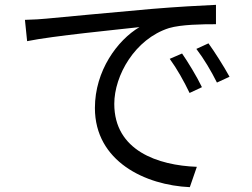

<svg xmlns="http://www.w3.org/2000/svg" viewBox="-20 -740 1040 793"><path d="M732 -519 681 -497C711 -456 740 -404 763 -356L814 -380C793 -424 755 -486 732 -519ZM841 -561 791 -538C823 -496 852 -447 876 -399L928 -423C904 -467 865 -528 841 -561ZM83 -658 92 -570C199 -592 469 -618 556 -628C465 -574 372 -448 372 -294C372 -73 581 25 764 33L793 -51C632 -57 452 -118 452 -311C452 -428 537 -579 678 -624C729 -639 815 -640 872 -640V-720C806 -717 713 -712 605 -703C423 -687 236 -669 171 -663C152 -661 121 -659 83 -658Z"/></svg>

Font: Noto Sans Mono CJK JP Regular
Style: Regular
Weight: 400
Designer: Ryoko NISHIZUKA (kana & ideographs); Paul D. Hunt (Latin, Greek & Cyrillic); Wenlong ZHANG (bopomofo); Sandoll Communica
Foundry: Adobe Systems Incorporated
Version: Version 1.004;PS 1.004;hotconv 1.0.82;makeotf.lib2.5.63406